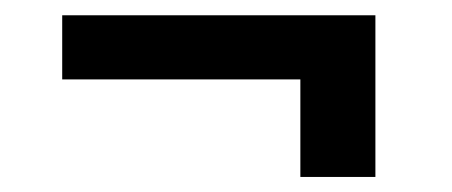

<svg xmlns="http://www.w3.org/2000/svg" viewBox="-20 -413 589 250"><path d="M468.8 -182.6H371.1V-309.6H61V-393.1H468.8Z"/></svg>

Font: Sadagaat-English
Style: Regular
Weight: 900
Designer: Ahmed alsheikh
Foundry: Ahmed alsheikh Design
Version: Version 2.137;January 17, 2018;FontCreator 11.0.0.2408 64-bi